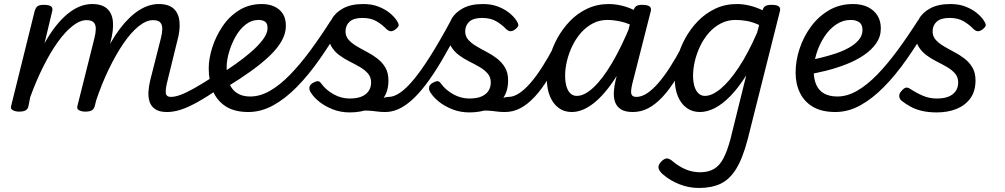

<svg xmlns="http://www.w3.org/2000/svg" viewBox="-20 -539 4987 953"><path d="M809 17Q771 17 750.5 3Q730 -11 722.5 -34Q715 -57 717 -85.5Q719 -114 726 -142L778 -347Q785 -374 785.5 -394.5Q786 -415 776 -427Q766 -439 739 -439Q706 -439 668 -408.5Q630 -378 592.5 -323Q555 -268 519.5 -194.5Q484 -121 455 -34L417 -33Q448 -152 488 -243Q528 -334 574.5 -395.5Q621 -457 670 -488Q719 -519 767 -519Q817 -519 842 -496Q867 -473 871 -431Q875 -389 859 -332L813 -145Q800 -95 803 -76.5Q806 -58 828 -58Q842 -58 849 -46.5Q856 -35 854 -20.5Q852 -6 841 5.5Q830 17 809 17ZM74 15Q57 15 43.5 8Q30 1 36 -16L152 -484Q158 -503 167.5 -509Q177 -515 197 -515Q226 -515 235 -506Q244 -497 238 -479L201 -324Q228 -373 257 -409.5Q286 -446 316 -470.5Q346 -495 376.5 -507Q407 -519 437 -519Q486 -519 511.5 -496Q537 -473 540.5 -431Q544 -389 529 -332L450 -11Q446 2 436 8.5Q426 15 403 15Q385 15 372 8Q359 1 365 -16L448 -347Q455 -374 455.5 -394.5Q456 -415 446 -427Q436 -439 409 -439Q377 -439 340.5 -410.5Q304 -382 267 -330.5Q230 -279 195 -209Q160 -139 130 -57L121 -11Q118 2 107.5 8.5Q97 15 74 15Z M810 17Q796 17 789 5.5Q782 -6 783.5 -20.5Q785 -35 796 -46.5Q807 -58 828 -58Q849 -58 877 -68.5Q905 -79 946 -102Q987 -125 1047 -164Q1060 -173 1071 -168.5Q1082 -164 1087.5 -152Q1093 -140 1090.5 -126.5Q1088 -113 1073 -103Q1007 -58 959 -31.5Q911 -5 875.5 6Q840 17 810 17Z M1076 -172Q1109 -193 1149 -221Q1189 -249 1225 -280Q1261 -311 1284.5 -342Q1308 -373 1308 -400Q1308 -423 1295.5 -431.5Q1283 -440 1264 -440Q1228 -440 1198.5 -416.5Q1169 -393 1148.5 -356Q1128 -319 1116.5 -279Q1105 -239 1105 -206Q1105 -173 1111.5 -146Q1118 -119 1132 -100Q1146 -81 1168.5 -70.5Q1191 -60 1223 -60Q1237 -60 1243 -48.5Q1249 -37 1247 -21.5Q1245 -6 1236.5 5.5Q1228 17 1213 17Q1144 17 1100.5 -11Q1057 -39 1036.5 -88Q1016 -137 1016 -199Q1016 -248 1033.5 -303Q1051 -358 1084 -407.5Q1117 -457 1166.5 -488Q1216 -519 1279 -519Q1316 -519 1343 -506Q1370 -493 1384.5 -469.5Q1399 -446 1399 -411Q1399 -372 1377 -334Q1355 -296 1315.5 -259Q1276 -222 1223.5 -184.5Q1171 -147 1109 -109Z M1212 17Q1202 17 1198.5 5.5Q1195 -6 1196.5 -21.5Q1198 -37 1204.5 -48.5Q1211 -60 1222 -60Q1271 -60 1320.5 -88.5Q1370 -117 1420 -168.5Q1470 -220 1520.5 -288.5Q1571 -357 1622 -437Q1630 -447 1645 -445.5Q1660 -444 1671 -436Q1682 -428 1677 -417Q1623 -326 1567.5 -246.5Q1512 -167 1454 -108Q1396 -49 1336 -16Q1276 17 1212 17Z M1766 -13Q1800 -27 1828.5 -37Q1857 -47 1878.5 -52.5Q1900 -58 1911 -58Q1920 -58 1922 -46.5Q1924 -35 1920.5 -20.5Q1917 -6 1909.5 5.5Q1902 17 1890 17Q1869 17 1848 14Q1827 11 1804 10Q1781 9 1750 15ZM1716 19Q1671 19 1632.5 4Q1594 -11 1565.5 -33.5Q1537 -56 1522 -81Q1515 -91 1515.5 -103Q1516 -115 1529 -125Q1543 -134 1554 -136Q1565 -138 1574 -125Q1598 -92 1636 -71Q1674 -50 1715 -50Q1750 -50 1773 -59Q1796 -68 1809 -86Q1822 -104 1822 -130Q1822 -156 1806.5 -174Q1791 -192 1767 -206Q1743 -220 1715 -234Q1687 -248 1663 -266Q1639 -284 1624 -310Q1609 -336 1609 -374Q1609 -412 1627 -444.5Q1645 -477 1684 -498Q1723 -519 1783 -519Q1826 -519 1859 -506Q1892 -493 1915 -474Q1938 -455 1950 -436Q1958 -424 1959 -415.5Q1960 -407 1943 -393Q1930 -384 1920.5 -384Q1911 -384 1900 -393Q1876 -418 1848 -434Q1820 -450 1779 -450Q1736 -450 1715.5 -431.5Q1695 -413 1695 -383Q1695 -359 1710 -342Q1725 -325 1749 -310.5Q1773 -296 1801 -281.5Q1829 -267 1853 -248.5Q1877 -230 1892.5 -204Q1908 -178 1908 -140Q1908 -86 1882.5 -51Q1857 -16 1814 1.5Q1771 19 1716 19Z M1892 17Q1878 17 1872.5 5.5Q1867 -6 1869.5 -20.5Q1872 -35 1882 -46.5Q1892 -58 1910 -58Q1935 -58 1966 -79Q1997 -100 2035 -146Q2073 -192 2119 -265.5Q2165 -339 2221 -443Q2229 -457 2242.5 -453.5Q2256 -450 2265.5 -437.5Q2275 -425 2267 -410Q2216 -312 2173.5 -240Q2131 -168 2093 -118.5Q2055 -69 2021 -39.5Q1987 -10 1955.5 3.5Q1924 17 1892 17Z M2360 -13Q2394 -27 2422.5 -37Q2451 -47 2472.5 -52.5Q2494 -58 2505 -58Q2514 -58 2516 -46.5Q2518 -35 2514.5 -20.5Q2511 -6 2503.5 5.5Q2496 17 2484 17Q2463 17 2442 14Q2421 11 2398 10Q2375 9 2344 15ZM2310 19Q2265 19 2226.5 4Q2188 -11 2159.5 -33.5Q2131 -56 2116 -81Q2109 -91 2109.5 -103Q2110 -115 2123 -125Q2137 -134 2148 -136Q2159 -138 2168 -125Q2192 -92 2230 -71Q2268 -50 2309 -50Q2344 -50 2367 -59Q2390 -68 2403 -86Q2416 -104 2416 -130Q2416 -156 2400.5 -174Q2385 -192 2361 -206Q2337 -220 2309 -234Q2281 -248 2257 -266Q2233 -284 2218 -310Q2203 -336 2203 -374Q2203 -412 2221 -444.5Q2239 -477 2278 -498Q2317 -519 2377 -519Q2420 -519 2453 -506Q2486 -493 2509 -474Q2532 -455 2544 -436Q2552 -424 2553 -415.5Q2554 -407 2537 -393Q2524 -384 2514.5 -384Q2505 -384 2494 -393Q2470 -418 2442 -434Q2414 -450 2373 -450Q2330 -450 2309.5 -431.5Q2289 -413 2289 -383Q2289 -359 2304 -342Q2319 -325 2343 -310.5Q2367 -296 2395 -281.5Q2423 -267 2447 -248.5Q2471 -230 2486.5 -204Q2502 -178 2502 -140Q2502 -86 2476.5 -51Q2451 -16 2408 1.5Q2365 19 2310 19Z M2486 17Q2472 17 2465 5.5Q2458 -6 2459.5 -20.5Q2461 -35 2472 -46.5Q2483 -58 2504 -58Q2529 -58 2556 -75.5Q2583 -93 2611.5 -125.5Q2640 -158 2670 -204.5Q2700 -251 2730 -308Q2738 -321 2751.5 -320Q2765 -319 2774.5 -309.5Q2784 -300 2777 -286Q2739 -211 2704 -153.5Q2669 -96 2634 -58.5Q2599 -21 2563 -2Q2527 17 2486 17Z M2818 17Q2780 17 2752.5 -3.5Q2725 -24 2709.5 -61.5Q2694 -99 2694 -151Q2694 -198 2707 -249.5Q2720 -301 2746 -348.5Q2772 -396 2809 -434.5Q2846 -473 2895 -496Q2944 -519 3002 -519Q3042 -519 3084.5 -506Q3127 -493 3163 -468L3149 -396Q3102 -423 3064 -431.5Q3026 -440 2995 -440Q2955 -440 2922 -422.5Q2889 -405 2863.5 -376Q2838 -347 2820.5 -310.5Q2803 -274 2794 -236Q2785 -198 2785 -163Q2785 -134 2791.5 -111Q2798 -88 2811 -75.5Q2824 -63 2843 -63Q2881 -63 2926 -105Q2971 -147 3018.5 -227.5Q3066 -308 3112 -421L3145 -375Q3094 -244 3038 -157Q2982 -70 2926.5 -26.5Q2871 17 2818 17ZM3121 17Q3082 17 3061 3Q3040 -11 3032.5 -34Q3025 -57 3027 -85.5Q3029 -114 3036 -142L3123 -484Q3129 -503 3138.5 -509Q3148 -515 3167 -515Q3196 -515 3205.5 -506Q3215 -497 3209 -479L3124 -145Q3110 -95 3113 -76.5Q3116 -58 3138 -58Q3152 -58 3159 -46.5Q3166 -35 3164.5 -20.5Q3163 -6 3152.5 5.5Q3142 17 3121 17Z M3121 17Q3107 17 3100 5.5Q3093 -6 3094.5 -20.5Q3096 -35 3107 -46.5Q3118 -58 3139 -58Q3164 -58 3191 -75.5Q3218 -93 3246.5 -125.5Q3275 -158 3305 -204.5Q3335 -251 3365 -308Q3373 -321 3386.5 -320Q3400 -319 3409.5 -309.5Q3419 -300 3412 -286Q3374 -211 3339 -153.5Q3304 -96 3269 -58.5Q3234 -21 3198 -2Q3162 17 3121 17Z M3449 394Q3400 394 3353.5 376Q3307 358 3271 327Q3251 310 3248.5 294.5Q3246 279 3264 261Q3280 246 3292.5 247.5Q3305 249 3322 264Q3349 287 3383 301.5Q3417 316 3455 316Q3496 316 3524 299.5Q3552 283 3571 246.5Q3590 210 3606 150L3684 -165Q3645 -103 3605.5 -62.5Q3566 -22 3528 -2.5Q3490 17 3454 17Q3416 17 3388 -3.5Q3360 -24 3344.5 -61.5Q3329 -99 3329 -151Q3329 -198 3342 -249.5Q3355 -301 3381 -348.5Q3407 -396 3444.5 -434.5Q3482 -473 3530.5 -496Q3579 -519 3638 -519Q3669 -519 3701.5 -511Q3734 -503 3765 -488L3766 -491Q3770 -504 3780 -509.5Q3790 -515 3809 -515Q3838 -515 3847 -506Q3856 -497 3850 -479L3691 153Q3666 248 3633.5 300Q3601 352 3556.5 373Q3512 394 3449 394ZM3479 -63Q3514 -63 3557 -98.5Q3600 -134 3646.5 -204Q3693 -274 3738 -377L3748 -415Q3713 -431 3684 -435.5Q3655 -440 3631 -440Q3591 -440 3557.5 -422.5Q3524 -405 3498.5 -376Q3473 -347 3455.5 -310.5Q3438 -274 3429 -236Q3420 -198 3420 -163Q3420 -135 3426.5 -112Q3433 -89 3446.5 -76Q3460 -63 3479 -63Z M4127 17Q4059 17 4015.5 -8.5Q3972 -34 3950.5 -78.5Q3929 -123 3929 -178Q3929 -238 3949 -298Q3969 -358 4006 -408Q4043 -458 4095.5 -488.5Q4148 -519 4214 -519Q4257 -519 4287.5 -504Q4318 -489 4335 -462.5Q4352 -436 4352 -398Q4352 -357 4329 -324Q4306 -291 4267.5 -265Q4229 -239 4180.5 -220Q4132 -201 4080 -188Q4028 -175 3978 -167L3984 -237Q4015 -243 4052.5 -252Q4090 -261 4126.5 -273Q4163 -285 4193.5 -302Q4224 -319 4242.5 -341Q4261 -363 4261 -390Q4261 -417 4245 -428.5Q4229 -440 4203 -440Q4163 -440 4129.5 -417Q4096 -394 4071.5 -356.5Q4047 -319 4033 -274.5Q4019 -230 4019 -186Q4019 -148 4031 -119.5Q4043 -91 4069.5 -75.5Q4096 -60 4137 -60Q4151 -60 4157 -48.5Q4163 -37 4161 -21.5Q4159 -6 4150.5 5.5Q4142 17 4127 17Z M4126 17Q4116 17 4112.5 5.5Q4109 -6 4110.5 -21.5Q4112 -37 4118.5 -48.5Q4125 -60 4136 -60Q4185 -60 4234.5 -88.5Q4284 -117 4334 -168.5Q4384 -220 4434.5 -288.5Q4485 -357 4536 -437Q4544 -447 4559 -445.5Q4574 -444 4585 -436Q4596 -428 4591 -417Q4537 -326 4481.5 -246.5Q4426 -167 4368 -108Q4310 -49 4250 -16Q4190 17 4126 17Z M4630 19Q4587 19 4554.5 11Q4522 3 4498 -10.5Q4474 -24 4455 -39Q4445 -47 4443.5 -60Q4442 -73 4453 -86Q4464 -99 4473.5 -103Q4483 -107 4496 -99Q4528 -78 4560.5 -64Q4593 -50 4629 -50Q4664 -50 4687 -59Q4710 -68 4723 -86Q4736 -104 4736 -130Q4736 -156 4720.5 -174Q4705 -192 4681 -206Q4657 -220 4629 -234Q4601 -248 4577 -266Q4553 -284 4538 -310Q4523 -336 4523 -374Q4523 -412 4541 -444.5Q4559 -477 4598 -498Q4637 -519 4697 -519Q4740 -519 4773 -506Q4806 -493 4829 -474Q4852 -455 4864 -436Q4872 -424 4873 -415.5Q4874 -407 4857 -393Q4844 -384 4834.5 -384Q4825 -384 4814 -393Q4790 -418 4762 -434Q4734 -450 4693 -450Q4650 -450 4629.5 -431.5Q4609 -413 4609 -383Q4609 -359 4624 -342Q4639 -325 4663 -310.5Q4687 -296 4715 -281.5Q4743 -267 4767 -248.5Q4791 -230 4806.5 -204Q4822 -178 4822 -140Q4822 -86 4796.5 -51Q4771 -16 4728 1.5Q4685 19 4630 19Z"/></svg>

Font: Playwrite IS
Style: Regular
Weight: 400
Designer: Veronika Burian, José Scaglione
Foundry: TypeTogether
Version: Version 1.002